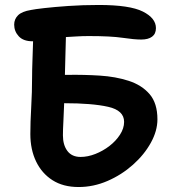

<svg xmlns="http://www.w3.org/2000/svg" viewBox="-20 -736 709 772"><path d="M296 16Q234 16 191 -11.5Q148 -39 125 -87Q102 -135 102 -197Q102 -244 105.5 -305Q109 -366 109 -425Q109 -453 110.5 -493.5Q112 -534 113 -570H111Q74 -570 55.5 -590Q37 -610 37 -637Q37 -659 52.5 -674.5Q68 -690 105 -696Q119 -699 158.5 -703.5Q198 -708 255 -712Q312 -716 377 -716Q502 -716 554.5 -689.5Q607 -663 607 -623Q607 -600 591.5 -588.5Q576 -577 548 -577Q520 -577 473 -584Q426 -591 337 -591Q311 -591 288 -589.5Q265 -588 245 -587Q244 -554 243 -513Q242 -472 241 -435Q247 -435 253 -435Q318 -436 381.5 -432Q445 -428 497.5 -411Q550 -394 581.5 -357.5Q613 -321 613 -256Q613 -210 586.5 -162Q560 -114 514.5 -73.5Q469 -33 412.5 -8.5Q356 16 296 16ZM233 -192Q233 -153 251 -129Q269 -105 304 -105Q333 -105 363.5 -117Q394 -129 420 -149Q446 -169 462.5 -194.5Q479 -220 479 -246Q479 -292 415 -306.5Q351 -321 238 -321Q237 -287 235 -250.5Q233 -214 233 -192Z"/></svg>

Font: Shantell Sans Normal
Style: Regular
Weight: 600
Designer: Stephen Nixon, Anya Danilova, Shantell Martin
Foundry: Arrow Type
Version: Version 1.009;[a7da0bfa3]